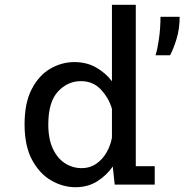

<svg xmlns="http://www.w3.org/2000/svg" viewBox="-20 -770 770 801"><path d="M295 11Q242.5 11 193.8 -17Q145 -45 113.8 -103Q82.5 -161 82.5 -251Q82.5 -341 112.5 -398.5Q142.5 -456 190 -483.5Q237.5 -511 290 -511Q342 -511 381.8 -488Q421.5 -465 447 -431V-750H546.5V-76.5H625.5V0H458.5L450.5 -75.5Q425.5 -39 386.2 -14Q347 11 295 11ZM181.5 -251Q181.5 -189.5 200.8 -149Q220 -108.5 251.8 -88.5Q283.5 -68.5 321 -68.5Q355 -68.5 381.2 -86.5Q407.5 -104.5 424.2 -133.5Q441 -162.5 447 -195.5V-316Q434.5 -360 401.5 -395.8Q368.5 -431.5 317.5 -431.5Q262 -431.5 221.8 -388Q181.5 -344.5 181.5 -251ZM629 -539.5Q637 -565 643.2 -608.2Q649.5 -651.5 649.5 -700H729.5Q729.5 -648.5 716 -605.8Q702.5 -563 689.5 -539.5Z"/></svg>

Font: Trispace
Style: Regular
Weight: 400
Designer: Tyler Finck
Foundry: Etcetera Type Company
Version: Version 1.210; ttfautohint (v1.8.3)